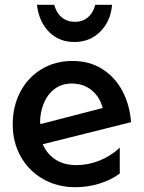

<svg xmlns="http://www.w3.org/2000/svg" viewBox="-20 -767 599 800"><path d="M298 -79Q247 -79 211.5 -102Q176 -125 158 -166L526 -258Q521 -328 491 -386Q461 -444 407.5 -478.5Q354 -513 282 -513Q209 -513 152.5 -478.5Q96 -444 64.5 -384Q33 -324 33 -249Q33 -174 66.5 -114.5Q100 -55 159.5 -21Q219 13 294 13Q345 13 394 -2Q443 -17 479 -44V-152Q444 -118 396 -98.5Q348 -79 298 -79ZM279 -419Q328 -419 362 -391Q396 -363 408 -317L149 -250L147 -257Q147 -298 162 -335.5Q177 -373 207 -396Q237 -419 279 -419ZM293 -676Q260 -676 237.5 -694.5Q215 -713 206 -747H134Q142 -677 184 -634.5Q226 -592 290 -592Q354 -592 397.5 -635Q441 -678 447 -747H377Q368 -713 346 -694.5Q324 -676 293 -676Z"/></svg>

Font: Geom Medium
Style: Bold
Weight: 500
Version: Version 1.102